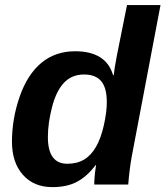

<svg xmlns="http://www.w3.org/2000/svg" viewBox="-20 -745 668 775"><path d="M365.7 -78.1Q331.1 -32.7 290.8 -11.2Q250.5 10.3 191.4 10.3Q116.2 10.3 72.3 -39.6Q28.3 -89.4 28.3 -172.9Q28.3 -266.1 59.6 -355.5Q90.8 -444.8 147.2 -491.5Q203.6 -538.1 283.2 -538.1Q408.2 -538.1 436.5 -441.4H439Q439.9 -451.2 442.9 -470.7Q445.8 -490.2 451.7 -520.5L492.7 -724.6H627.9L511.7 -112.8Q502 -58.1 497.6 0H360.4Q360.4 -30.8 367.7 -78.1ZM251.5 -84Q291 -84 319.3 -100.8Q347.7 -117.7 367.7 -152.6Q387.7 -187.5 399.4 -240.2Q411.1 -293 411.1 -332.5Q411.1 -391.1 388.2 -417.7Q365.2 -444.3 319.3 -444.3Q269.5 -444.3 238 -410.6Q206.5 -377 189.9 -312Q173.3 -247.1 173.3 -191.9Q173.3 -84 251.5 -84Z"/></svg>

Font: Liberation Sans
Style: Bold Italic
Weight: 700
Italic angle: -12°
Designer: Steve Matteson
Foundry: Ascender Corporation
Version: Version 2.1.5